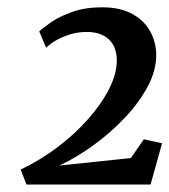

<svg xmlns="http://www.w3.org/2000/svg" viewBox="-20 -928 464 526"><path d="M52.5 -422.5 36.5 -463.5Q89.5 -488.5 137.2 -524.5Q185 -560.5 222 -602.5Q259 -644.5 279.8 -686.2Q300.5 -728 300 -763.5Q299.5 -800.5 277.8 -820.5Q256 -840.5 217 -840.5Q193 -840.5 170.2 -833.2Q147.5 -826 130.8 -815.8Q114 -805.5 106.5 -797L87.5 -842Q97.5 -851.5 120.2 -867.2Q143 -883 178.2 -895.5Q213.5 -908 260 -908Q310 -908 343 -889.5Q376 -871 392 -841Q408 -811 408 -776.5Q408 -735 384.8 -691.2Q361.5 -647.5 323 -606.5Q284.5 -565.5 237.5 -531.2Q190.5 -497 143 -474.5L338.5 -495L374 -546.5L424 -535.5L392.5 -422.5Z"/></svg>

Font: Merriweather 24pt
Style: Bold Italic
Weight: 700
Italic angle: -7.8°
Designer: Eben Sorkin
Foundry: Eben Sorkin
Version: Version 2.101